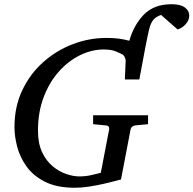

<svg xmlns="http://www.w3.org/2000/svg" viewBox="-20 -865 908 901"><path d="M332 16.1Q246.6 16.1 191.2 -12Q135.7 -40 104.5 -84Q73.2 -127.9 60.5 -177Q47.9 -226.1 47.9 -268.1Q47.9 -364.3 84.5 -441.4Q121.1 -518.6 182.9 -573.5Q244.6 -628.4 321.5 -657.7Q398.4 -687 479 -687Q509.3 -687 533.2 -684.3Q557.1 -681.6 586.9 -673.8Q608.4 -749 655.8 -797.1Q703.1 -845.2 785.2 -845.2Q827.1 -845.2 847.7 -829.8Q868.2 -814.5 868.2 -792Q868.2 -770.5 851.3 -751.5Q834.5 -732.4 813 -727.1L735.8 -794.9Q711.4 -786.6 699.2 -771.5Q687 -756.3 679.9 -727.5Q672.9 -698.7 663.1 -647.9L633.8 -492.2H565.9L569.8 -581.1Q569.8 -588.4 564.2 -598.6Q558.6 -608.9 551.8 -610.8Q548.3 -613.3 525.6 -623Q502.9 -632.8 466.8 -632.8Q410.6 -632.8 355.7 -606Q300.8 -579.1 256.1 -529.1Q211.4 -479 184.8 -408.7Q158.2 -338.4 158.2 -252Q158.2 -191.4 178 -150.1Q197.8 -108.9 228 -84Q258.3 -59.1 291.7 -48.1Q325.2 -37.1 352.1 -37.1Q382.3 -37.1 411.6 -43.9Q440.9 -50.8 453.1 -54.2L492.2 -257.8Q493.7 -266.1 489.7 -271.2Q485.8 -276.4 472.2 -276.9L417 -282.2V-324.2H674.8V-282.2L618.2 -276.9Q597.2 -275.4 592.8 -257.8L547.9 -22.9Q540.5 -21 517.8 -14.9Q495.1 -8.8 463.6 -1.7Q432.1 5.4 397.7 10.7Q363.3 16.1 332 16.1Z"/></svg>

Font: Charis
Style: Italic
Weight: 400
Italic angle: -11°
Designer: Walt Agee, Miriam Martin, Annie Olsen, Victor Gaultney, Lorna Priest, Alan Ward, Bob Hallissy, Martin Hosken, Sharon Cor
Foundry: SIL Global
Version: Version 7.000